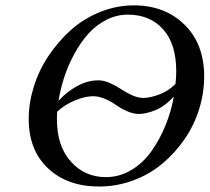

<svg xmlns="http://www.w3.org/2000/svg" viewBox="-20 -678 773 708"><path d="M190.9 -266.1Q189.9 -256.3 189.9 -237.8Q189.9 -139.6 241.2 -82.3Q292.5 -24.9 370.1 -24.9Q420.4 -24.9 463.9 -50.8Q507.3 -76.7 538.1 -119.9Q568.8 -163.1 589.8 -214.4Q610.8 -265.6 621.1 -321.8Q586.9 -285.2 552.5 -271.5Q518.1 -257.8 492.2 -257.8Q471.2 -257.8 448.2 -268.1Q425.3 -278.3 408.4 -290.5Q391.6 -302.7 368.2 -313Q344.7 -323.2 323.2 -323.2Q293.9 -323.2 256.1 -307.6Q218.3 -292 190.9 -266.1ZM627 -368.2Q629.9 -392.6 629.9 -415Q629.9 -516.1 581.3 -570.1Q532.7 -624 451.2 -624Q409.2 -624 371.1 -604.2Q333 -584.5 304.7 -552.5Q276.4 -520.5 253.7 -478.5Q231 -436.5 216.8 -393.1Q202.6 -349.6 195.8 -306.2Q225.6 -339.4 264.4 -360.6Q303.2 -381.8 342.8 -381.8Q362.8 -381.8 385.7 -371.6Q408.7 -361.3 426.3 -349.4Q443.8 -337.4 466.3 -327.1Q488.8 -316.9 507.8 -316.9Q533.7 -316.9 567.4 -329.6Q601.1 -342.3 627 -368.2ZM85.9 -240.2Q85.9 -297.9 104.5 -357.9Q123 -418 158.4 -471.2Q193.8 -524.4 240.7 -566.7Q287.6 -608.9 348.4 -633.5Q409.2 -658.2 474.1 -658.2Q587.4 -658.2 660.2 -587.2Q732.9 -516.1 732.9 -396Q732.9 -335.4 714.4 -275.6Q695.8 -215.8 660.6 -164.8Q625.5 -113.8 578.6 -74.5Q531.7 -35.2 471.2 -12.7Q410.6 9.8 345.2 9.8Q229 9.8 157.5 -56.9Q85.9 -123.5 85.9 -240.2Z"/></svg>

Font: Common Serif News
Style: Italic
Weight: 450
Italic angle: -12°
Designer: Philipp H. Poll, Khaled Hosny
Foundry: Stefan Peev, Context Ltd.
Version: Version 1.026